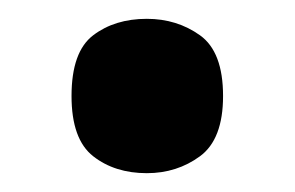

<svg xmlns="http://www.w3.org/2000/svg" viewBox="-20 -176 313 204"><path d="M136 8Q102 8 79 -10Q56 -28 56 -74Q56 -121 79 -138.5Q102 -156 136 -156Q168 -156 192.5 -138.5Q217 -121 217 -74Q217 -28 192.5 -10Q168 8 136 8Z"/></svg>

Font: Noto Serif Tamil ExtraCondensed Black
Style: Regular
Weight: 900
Width: 2
Designer: Indian Type Foundry, Tom Grace, and the Monotype Design Team
Foundry: Monotype Imaging Inc.
Version: Version 2.004; ttfautohint (v1.8.4.7-5d5b)